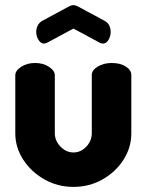

<svg xmlns="http://www.w3.org/2000/svg" viewBox="-20 -723 575 753"><path d="M268 10Q206 10 154 -19.5Q102 -49 71 -97Q40 -145 40 -200V-428Q40 -446 63 -461Q86 -476 118 -476Q149 -476 172 -461Q195 -446 195 -428V-200Q195 -181 205 -164Q215 -147 231.5 -136Q248 -125 268 -125Q288 -125 304.5 -136Q321 -147 330.5 -164Q340 -181 340 -200V-429Q340 -448 363.5 -462Q387 -476 418 -476Q452 -476 473.5 -462Q495 -448 495 -429V-200Q495 -144 464 -96Q433 -48 381.5 -19Q330 10 268 10ZM153 -552Q140 -552 131 -566.5Q122 -581 122 -598Q122 -611 128 -623Q134 -635 147 -642L251 -698Q261 -703 268 -703Q275 -703 285 -698L389 -642Q403 -635 408.5 -623Q414 -611 414 -598Q414 -581 405.5 -566.5Q397 -552 383 -552Q381 -552 378 -553Q375 -554 372 -555L268 -611L164 -555Q161 -554 158 -553Q155 -552 153 -552Z"/></svg>

Font: Dosis ExtraLight ExtraBold
Style: Regular
Weight: 800
Version: Version 3.001; ttfautohint (v1.8.2)